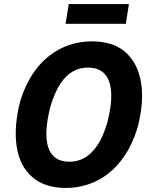

<svg xmlns="http://www.w3.org/2000/svg" viewBox="-20 -921 749 952"><path d="M308 11Q202 11 139.5 -43.5Q77 -98 62.5 -195.5Q48 -293 80 -419Q105 -499 142.5 -555Q180 -611 227 -646.5Q274 -682 326.5 -699Q379 -716 434 -716Q542 -716 603 -661.5Q664 -607 679.5 -510.5Q695 -414 662 -288Q637 -207 599 -150.5Q561 -94 514.5 -58.5Q468 -23 415 -6Q362 11 308 11ZM325 -119Q364 -119 398.5 -138Q433 -157 462 -199.5Q491 -242 512 -313Q546 -445 521.5 -515.5Q497 -586 416 -586Q377 -586 342.5 -567.5Q308 -549 280 -507Q252 -465 230 -393Q196 -260 219.5 -189.5Q243 -119 325 -119ZM305 -803 321 -901H619L604 -803Z"/></svg>

Font: Nunito Sans 7pt Condensed ExtraBold
Style: Italic
Weight: 800
Width: 3
Italic angle: -9°
Designer: Vernon Adams
Foundry: Vernon Adams
Version: Version 3.101;gftools[0.9.27]